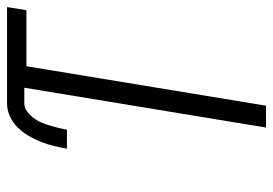

<svg xmlns="http://www.w3.org/2000/svg" viewBox="-135 -640 775 545"><g transform="rotate(-90 252.5 -367.5)"><path d="M163 0 276 -686H231Q219 -686 208.5 -678Q198 -670 190 -659.5Q182 -649 177 -637Q172 -625 168.5 -613Q165 -601 162 -589Q159 -577 157 -565H103Q106 -583 110.5 -601.5Q115 -620 122 -638Q129 -656 139 -673Q149 -690 163 -704.5Q177 -719 195 -727Q213 -735 231 -735H505L496 -680H337L225 0Z"/></g></svg>

Font: Iosevka Term Curly Lt Obl
Style: Regular
Weight: 300
Italic angle: -9°
Designer: Belleve Invis
Foundry: Belleve Invis
Version: Version 32.3.0